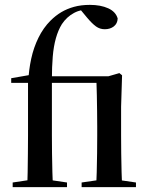

<svg xmlns="http://www.w3.org/2000/svg" viewBox="-20 -768 603 788"><path d="M32 0V-19L119 -32H167L255 -19V0ZM91 0Q93 -24 93.5 -61.5Q94 -99 94.5 -138.5Q95 -178 95 -211V-428H26V-447L118 -463L96 -432Q98 -480 108 -526.5Q118 -573 138 -613.5Q158 -654 187 -683Q208 -704 231.5 -718Q255 -732 284 -740Q313 -748 349 -748Q393 -748 424 -734Q455 -720 463 -692Q462 -671 447 -659.5Q432 -648 410 -648Q390 -648 374 -659.5Q358 -671 337 -696L308 -731V-737H357V-731Q314 -731 284 -715Q254 -699 234 -669Q219 -645 209.5 -611.5Q200 -578 196.5 -535.5Q193 -493 193 -444V-211Q193 -178 193.5 -138.5Q194 -99 195 -61.5Q196 -24 198 0ZM315 0V-19L405 -32H449L538 -19V0ZM374 0Q376 -24 377 -61.5Q378 -99 378.5 -138.5Q379 -178 379 -211V-249Q379 -278 378.5 -311.5Q378 -345 377.5 -375.5Q377 -406 376 -428H144V-455H425L470 -468L481 -459L477 -330V-211Q477 -178 477.5 -138.5Q478 -99 479 -61.5Q480 -24 482 0Z"/></svg>

Font: Source Serif 4 60pt SemiBold
Style: Regular
Weight: 600
Version: Version 4.004;hotconv 1.0.116;makeotfexe 2.5.65601